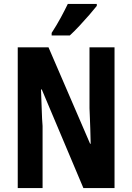

<svg xmlns="http://www.w3.org/2000/svg" viewBox="-20 -954 670 974"><path d="M561 0H403L192 -500H188Q191 -431 192 -391Q193 -351 196 -315V0H70V-714H226L437 -225H440Q439 -271 438 -301.5Q437 -332 436 -355.5Q435 -379 434 -405V-714H561ZM471 -924Q457 -906 433.5 -879Q410 -852 383.5 -823.5Q357 -795 334 -774H242V-787Q268 -827 288 -864Q308 -901 324 -934H471Z"/></svg>

Font: Noto Sans Sinhala ExtraCondensed
Style: Bold
Weight: 700
Width: 2
Designer: Jelle Bosma - Monotype Design Team
Foundry: Monotype Imaging Inc.
Version: Version 2.006; ttfautohint (v1.8.4.7-5d5b)